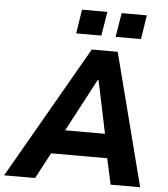

<svg xmlns="http://www.w3.org/2000/svg" viewBox="-93 -965 892 1018"><g transform="rotate(5 353.0 -455.5)"><path d="M-33 0 372 -705H510L691 0H534L490 -200L542 -138H162L238 -200L132 0ZM417 -546 249 -229 232 -266H513L488 -231L422 -546ZM492 -783 513 -911H647L627 -783ZM282 -783 302 -911H437L416 -783Z"/></g></svg>

Font: Nunito Sans 7pt SemiCondensed ExtraBold
Style: Italic
Weight: 800
Width: 4
Italic angle: -9°
Designer: Vernon Adams
Foundry: Vernon Adams
Version: Version 3.101;gftools[0.9.27]